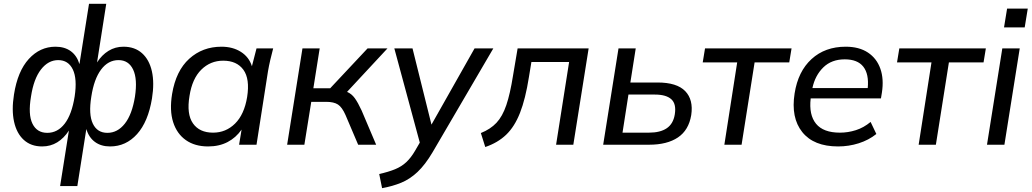

<svg xmlns="http://www.w3.org/2000/svg" viewBox="-20 -756 5389 1003"><path d="M294 216 340 -74Q314 -34 279 -12.5Q244 9 200 9Q142 9 104.5 -25Q67 -59 53.5 -120Q40 -181 53 -262Q72 -384 130.5 -448Q189 -512 270 -512Q318 -512 350 -488.5Q382 -465 395 -421L445 -736H535L487 -430Q512 -469 547 -490.5Q582 -512 625 -512Q684 -512 722 -478Q760 -444 773.5 -383.5Q787 -323 774 -242Q754 -120 696 -55.5Q638 9 555 9Q508 9 476 -14.5Q444 -38 431 -82L384 216ZM227 -62Q281 -62 318 -110Q355 -158 370 -252Q384 -344 360.5 -393Q337 -442 284 -442Q232 -442 194 -393Q156 -344 142 -252Q126 -158 149.5 -110Q173 -62 227 -62ZM541 -62Q594 -62 632 -110Q670 -158 685 -251Q699 -343 675.5 -392.5Q652 -442 599 -442Q545 -442 508 -392.5Q471 -343 457 -251Q442 -158 465 -110Q488 -62 541 -62Z M1067 9Q998 9 951 -24Q904 -57 884.5 -118Q865 -179 879 -265Q899 -386 968.5 -449Q1038 -512 1137 -512Q1196 -512 1238.5 -485Q1281 -458 1296 -410L1320 -503H1407Q1399 -473 1392 -443Q1385 -413 1380 -384L1320 0H1229L1242 -79Q1213 -37 1169 -14Q1125 9 1067 9ZM1093 -63Q1160 -63 1208 -110.5Q1256 -158 1271 -249Q1286 -344 1251.5 -391.5Q1217 -439 1146 -439Q1079 -439 1031.5 -392Q984 -345 970 -255Q954 -160 988 -111.5Q1022 -63 1093 -63Z M1480 0 1560 -503H1650L1617 -295H1705L1900 -503H2004L1793 -276Q1817 -266 1833.5 -243Q1850 -220 1869 -179L1945 0H1851L1785 -155Q1767 -196 1745.5 -210Q1724 -224 1684 -224H1606L1570 0Z M1976 227 1961 153Q2010 142 2044 128Q2078 114 2102.5 91Q2127 68 2148 32L2173 -11L2040 -503H2135L2234 -105L2459 -503H2557L2240 39Q2201 105 2161 142.5Q2121 180 2076 198.5Q2031 217 1976 227Z M2515 12 2492 -61Q2542 -81 2573.5 -114.5Q2605 -148 2625 -207Q2645 -266 2660 -361L2684 -503H3055L2975 0H2885L2953 -432H2756L2743 -353Q2725 -239 2696.5 -166.5Q2668 -94 2624 -52Q2580 -10 2515 12Z M3131 0 3211 -503H3301L3273 -325H3415Q3516 -325 3559.5 -280Q3603 -235 3591 -155Q3578 -76 3521.5 -38Q3465 0 3371 0ZM3232 -63H3370Q3429 -63 3463 -86Q3497 -109 3505 -158Q3514 -213 3487 -237.5Q3460 -262 3401 -262H3263Z M3764 0 3831 -430H3651L3663 -503H4115L4103 -430H3922L3854 0Z M4358 9Q4231 9 4171 -66Q4111 -141 4131 -268Q4149 -383 4219.5 -447.5Q4290 -512 4398 -512Q4468 -512 4514 -481.5Q4560 -451 4579 -397Q4598 -343 4587 -272L4582 -242H4215Q4205 -156 4243 -109.5Q4281 -63 4368 -63Q4410 -63 4451 -76Q4492 -89 4528 -119L4558 -56Q4518 -24 4466 -7.5Q4414 9 4358 9ZM4393 -446Q4324 -446 4281 -404Q4238 -362 4224 -296H4513Q4520 -369 4490 -407.5Q4460 -446 4393 -446Z M4779 0 4846 -430H4666L4678 -503H5130L5118 -430H4937L4869 0Z M5225 -613 5241 -711H5349L5333 -613ZM5136 0 5216 -503H5307L5227 0Z"/></svg>

Font: Mulish Medium
Style: Italic
Weight: 500
Italic angle: -9°
Designer: Vernon Adams
Foundry: Vernon Adams
Version: Version 3.603; ttfautohint (v1.8.3)